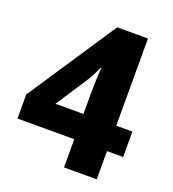

<svg xmlns="http://www.w3.org/2000/svg" viewBox="-131 -814 825 915"><g transform="rotate(20 281.5 -357.0)"><path d="M297 -143H9V-265L307 -714H463V-272H545V-143H463V0H297ZM297 -271V-377Q297 -399 298 -427Q299 -455 300 -477Q301 -499 302 -505H298Q283 -467 256 -425L155 -271Z"/></g></svg>

Font: Noto Sans Gurmukhi UI ExtraBold
Style: Regular
Weight: 800
Designer: Jelle Bosma - Monotype Design Team
Foundry: Monotype Imaging Inc.
Version: Version 2.004; ttfautohint (v1.8.4.7-5d5b)